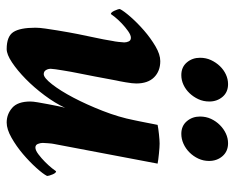

<svg xmlns="http://www.w3.org/2000/svg" viewBox="-84 -611 703 575"><g transform="rotate(90 267.5 -323.5)"><path d="M284 -63Q284 -71 286.5 -85.5Q289 -100 292 -116Q295 -132 298 -146.5Q301 -161 303 -167Q289 -137 265.5 -105.5Q242 -74 216.5 -49Q191 -24 167 -8Q143 8 127 8Q89 8 76 -12Q63 -32 63 -78Q63 -90 65.5 -107.5Q68 -125 71 -143.5Q74 -162 77 -178.5Q80 -195 82 -205Q88 -236 93 -258Q98 -280 103 -311Q104 -314 105.5 -327Q107 -340 107 -344Q107 -351 104 -357.5Q101 -364 93 -364Q85 -364 73 -355.5Q61 -347 50 -336.5Q39 -326 31 -316Q23 -306 22 -304Q17 -304 12 -315Q7 -326 7 -331Q13 -343 31 -363.5Q49 -384 71.5 -403.5Q94 -423 118.5 -437.5Q143 -452 163 -452Q193 -452 211.5 -433.5Q230 -415 230 -380Q230 -369 226.5 -348.5Q223 -328 221 -320Q220 -315 216.5 -296Q213 -277 209 -256Q204 -230 198 -200Q197 -196 195 -184.5Q193 -173 191 -161Q189 -149 187.5 -138.5Q186 -128 186 -124Q186 -116 190 -109.5Q194 -103 202 -103Q213 -103 232.5 -128Q252 -153 272.5 -192Q293 -231 312 -279.5Q331 -328 340 -374Q341 -379 343 -388.5Q345 -398 347 -408.5Q349 -419 351 -429Q353 -439 354 -444Q358 -445 365.5 -446Q373 -447 381.5 -448Q390 -449 398 -449.5Q406 -450 410 -450Q414 -450 422.5 -449.5Q431 -449 440 -448Q449 -447 457.5 -446Q466 -445 470 -444L411 -133Q410 -129 409 -116.5Q408 -104 408 -100Q408 -93 411 -85.5Q414 -78 422 -78Q430 -78 442 -87Q454 -96 465 -107Q476 -118 484 -128Q492 -138 493 -140Q498 -140 502.5 -129Q507 -118 507 -113Q501 -101 482.5 -80.5Q464 -60 441 -40.5Q418 -21 392.5 -6.5Q367 8 347 8Q322 8 303 -8.5Q284 -25 284 -63ZM329 -571Q329 -589 336 -604Q343 -619 354.5 -630.5Q366 -642 380 -648.5Q394 -655 409 -655Q433 -655 447.5 -638.5Q462 -622 462 -598Q462 -581 455 -566Q448 -551 436.5 -539.5Q425 -528 410.5 -521.5Q396 -515 381 -515Q357 -515 343 -531.5Q329 -548 329 -571ZM153 -571Q153 -589 160 -604Q167 -619 178 -630.5Q189 -642 203 -648.5Q217 -655 232 -655Q256 -655 270 -638.5Q284 -622 284 -599Q284 -581 277 -566Q270 -551 259 -539.5Q248 -528 234 -521.5Q220 -515 205 -515Q181 -515 167 -531.5Q153 -548 153 -571Z"/></g></svg>

Font: Vermiglione
Style: Bold Italic
Weight: 700
Italic angle: -11°
Version: Version 1.000